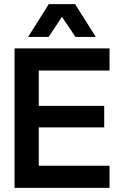

<svg xmlns="http://www.w3.org/2000/svg" viewBox="-20 -916 592 936"><path d="M51 -680H514V-572H169V-400H488V-295H169V-108H514V0H51ZM218 -896H346L447 -736H348L282 -834L217 -736H117Z"/></svg>

Font: CyStack Display SemiBold
Style: Regular
Weight: 600
Designer: Weizhong Zhang
Foundry: 本地遙控
Version: Version 1.000;Glyphs 3.1.2 (3151)